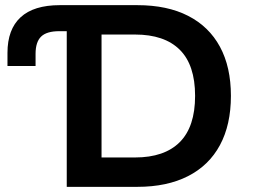

<svg xmlns="http://www.w3.org/2000/svg" viewBox="-20 -725 984 745"><path d="M239 0V-604H210Q161 -604 139.5 -583Q118 -562 118 -516V-469H9V-520Q9 -611 60 -658Q111 -705 212 -705H513Q629 -705 710 -663.5Q791 -622 833.5 -543.5Q876 -465 876 -353Q876 -241 833.5 -162Q791 -83 709.5 -41.5Q628 0 513 0ZM374 -114H504Q618 -114 677.5 -173.5Q737 -233 737 -353Q737 -473 677.5 -532Q618 -591 504 -591H374Z"/></svg>

Font: Nunito Sans 8pt
Style: Bold
Weight: 700
Version: Version 3.101;gftools[0.9.27]